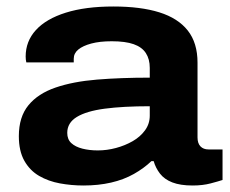

<svg xmlns="http://www.w3.org/2000/svg" viewBox="-20 -559 707 591"><path d="M237 12Q200 12 164.5 5.5Q129 -1 100.5 -17.5Q72 -34 55 -64Q38 -94 38 -140Q38 -199 67.5 -235Q97 -271 151 -289.5Q205 -308 278.5 -314Q352 -320 441 -320V-350Q441 -377 429 -395.5Q417 -414 391.5 -423Q366 -432 324 -432Q287 -432 261 -425Q235 -418 221 -406.5Q207 -395 207 -378V-367H61Q60 -371 59.5 -375.5Q59 -380 59 -385Q59 -432 90.5 -466.5Q122 -501 182.5 -520Q243 -539 329 -539Q413 -539 470.5 -521Q528 -503 558 -465Q588 -427 588 -366V-136Q588 -118 597 -108.5Q606 -99 622 -99H665V-5Q653 -1 628.5 5.5Q604 12 573 12Q535 12 510.5 2.5Q486 -7 472.5 -24.5Q459 -42 453 -63H446Q423 -41 392 -23.5Q361 -6 322 3Q283 12 237 12ZM281 -96Q309 -96 337 -103.5Q365 -111 388.5 -124.5Q412 -138 426.5 -158Q441 -178 441 -203V-232Q359 -232 302.5 -224.5Q246 -217 216.5 -199Q187 -181 187 -150Q187 -130 199.5 -118.5Q212 -107 233.5 -101.5Q255 -96 281 -96Z"/></svg>

Font: Archivo SemiExpanded
Style: Bold
Weight: 700
Width: 6
Designer: Hector Gatti
Foundry: Omnibus-Type
Version: Version 2.001